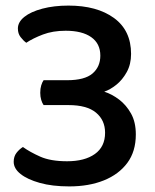

<svg xmlns="http://www.w3.org/2000/svg" viewBox="-20 -654 556 687"><path d="M225 -634Q327 -634 388 -589.5Q449 -545 449 -461Q449 -424 433.5 -396Q418 -368 396 -350.5Q374 -333 353 -326Q381 -317 406.5 -297.5Q432 -278 449 -247.5Q466 -217 466 -173Q466 -112 435.5 -71Q405 -30 351.5 -8.5Q298 13 228 13Q167 13 122.5 0.5Q78 -12 53.5 -31.5Q29 -51 29 -75Q29 -94 39 -107Q49 -120 62 -128Q87 -110 124 -93.5Q161 -77 220 -77Q283 -77 319.5 -103Q356 -129 356 -179Q356 -224 323.5 -251Q291 -278 225 -278H136Q131 -285 127.5 -296.5Q124 -308 124 -322Q124 -337 127.5 -348.5Q131 -360 136 -367H220Q283 -367 311 -391Q339 -415 339 -455Q339 -498 306.5 -521Q274 -544 215 -544Q169 -544 133.5 -530.5Q98 -517 74 -501Q63 -509 53.5 -521.5Q44 -534 44 -552Q44 -575 67 -593.5Q90 -612 131.5 -623Q173 -634 225 -634Z"/></svg>

Font: BalooTamma2SemiBold
Style: Regular
Weight: 600
Designer: Divya Kowshik, Shuchita Grover and Ek Type
Foundry: Ek Type
Version: Version 1.700